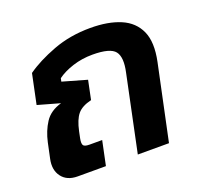

<svg xmlns="http://www.w3.org/2000/svg" viewBox="-101 -665 824 781"><g transform="rotate(-20 311.0 -275.0)"><path d="M109 0Q63 0 40.5 -30Q18 -60 28 -106L42 -172Q52 -218 75 -253.5Q98 -289 147 -303L51 -330L78 -459Q127 -494 201 -522Q275 -550 363 -550Q440 -550 493 -527.5Q546 -505 568 -456Q590 -407 573 -326L504 0H369L438 -329Q452 -392 431.5 -418.5Q411 -445 334 -445Q289 -445 248.5 -432Q208 -419 181 -399L178 -385L283 -355L266 -273Q224 -263 205.5 -240.5Q187 -218 177 -171L171 -142Q167 -122 171.5 -113.5Q176 -105 198 -105H253L231 0Z"/></g></svg>

Font: Kanit Medium
Style: Italic
Weight: 500
Italic angle: -12°
Designer: Katatrad Team
Foundry: CadsonDemak
Version: Version 2.000; ttfautohint (v1.8.3)